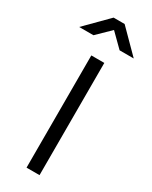

<svg xmlns="http://www.w3.org/2000/svg" viewBox="-284 -974 808 1024"><g transform="rotate(30 120.0 -462.5)"><path d="M84 0V-691H164V0ZM-48 -790 86 -925H154L288 -790H201L121 -869L40 -790Z"/></g></svg>

Font: Cairo
Style: Regular
Weight: 400
Designer: Mohamed Gaber, Accademia di Belle Arti di Urbino
Foundry: Kief Type Foundry, Accademia di Belle Arti di Urbino
Version: Version 3.120